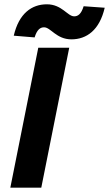

<svg xmlns="http://www.w3.org/2000/svg" viewBox="-20 -873 507 893"><path d="M28 0H172L302 -651H158ZM312 -690C383 -690 443 -733 467 -837L369 -844C358 -808 343 -797 325 -797C294 -797 268 -853 198 -853C128 -853 68 -811 44 -707L141 -699C152 -735 167 -746 185 -746C216 -746 242 -690 312 -690Z"/></svg>

Font: Source Sans Pro
Style: Bold Italic
Weight: 700
Italic angle: -11°
Designer: Paul D. Hunt
Foundry: Adobe Systems Incorporated
Version: Version 3.006;hotconv 1.0.111;makeotfexe 2.5.65597